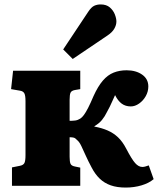

<svg xmlns="http://www.w3.org/2000/svg" viewBox="-20 -838 719 866"><path d="M547 8Q508 8 479.5 -2Q451 -12 430 -32Q409 -52 393 -83Q378 -111 367 -135.5Q356 -160 347 -179Q338 -198 328 -206Q320 -215 313 -217Q306 -219 294 -219V-131Q294 -109 298 -99.5Q302 -90 318 -87L342 -82V0H34V-83L69 -90Q85 -93 90 -102.5Q95 -112 95 -138V-382Q95 -408 89.5 -417.5Q84 -427 70 -429L30 -436L39 -519H342V-436L318 -432Q302 -429 298 -419.5Q294 -410 294 -388V-293Q308 -293 319.5 -294.5Q331 -296 342 -303Q350 -308 358.5 -319.5Q367 -331 377.5 -351.5Q388 -372 402 -405Q422 -449 444 -474.5Q466 -500 492.5 -510.5Q519 -521 551 -521Q593 -521 621 -501.5Q649 -482 649 -448Q649 -425 637.5 -404.5Q626 -384 607.5 -371Q589 -358 570 -358Q546 -358 529 -370.5Q512 -383 499 -409Q493 -396 487 -382.5Q481 -369 475 -356.5Q469 -344 462 -332Q453 -313 440 -297Q427 -281 406 -269V-267Q439 -261 465.5 -249.5Q492 -238 512.5 -218.5Q533 -199 549 -168Q574 -120 589.5 -102.5Q605 -85 622 -85Q629 -85 635.5 -87Q642 -89 651 -92L673 -30Q652 -12 618.5 -2Q585 8 547 8ZM308 -572 265 -615 378 -785Q392 -806 405 -812Q418 -818 434 -818Q460 -818 475.5 -804.5Q491 -791 498 -773Q505 -755 505 -741Q505 -725 495.5 -708.5Q486 -692 465 -678Z"/></svg>

Font: Literata ExtraBold
Style: Regular
Weight: 800
Designer: Latin by Veronika Burian and Jose Scaglione. Greek by Irene Vlachou. Cyrillic by Vera Evstafieva.
Foundry: TypeTogether
Version: Version 3.103;gftools[0.9.29]